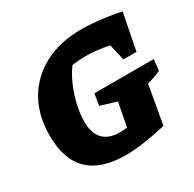

<svg xmlns="http://www.w3.org/2000/svg" viewBox="-151 -828 1005 997"><g transform="rotate(-30 352.0 -329.0)"><path d="M330 12Q37 12 37 -273Q37 -394 88.5 -483Q140 -572 234 -621Q328 -670 454 -670Q482 -670 521 -667Q560 -664 603.5 -658Q647 -652 688 -643L645 -425H567L544 -522Q509 -530 473 -534Q437 -538 401 -538Q362 -538 323 -532Q296 -496 274.5 -446.5Q253 -397 241 -344.5Q229 -292 229 -246Q229 -106 364 -106Q383 -106 406 -109L433 -250L337 -279L348 -348H704L697 -282Q682 -274 662.5 -267Q643 -260 615 -253L574 -22Q499 -5 440 3.5Q381 12 330 12Z"/></g></svg>

Font: Piazzolla ExtraBold
Style: Italic
Weight: 800
Italic angle: -11.3°
Designer: Juan Pablo del Peral
Foundry: Huerta Tipografica
Version: Version 1.330